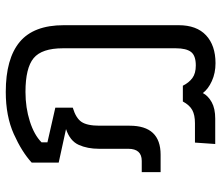

<svg xmlns="http://www.w3.org/2000/svg" viewBox="-72 -518 785 682"><g transform="rotate(-90 321.0 -177.5)"><path d="M437 195Q402 195 373.5 182Q345 169 331 150Q321 169 298.5 181.5Q276 194 240 194H150L155 122H224Q253 122 270.5 112.5Q288 103 301 79H357Q368 101 384.5 113Q401 125 429 125Q464 125 477 108Q490 91 490 54V-347Q490 -422 455 -451Q420 -480 335 -480Q279 -480 230.5 -464.5Q182 -449 156 -423V-402L279 -374V-312Q242 -301 228.5 -281Q215 -261 215 -217V-110Q215 0 112 0H50V-67H90Q133 -67 133 -115V-219Q133 -260 147 -291Q161 -322 203 -336L84 -362V-458Q122 -493 185.5 -521.5Q249 -550 335 -550Q453 -550 512.5 -500.5Q572 -451 572 -344V64Q572 128 536 161.5Q500 195 437 195Z"/></g></svg>

Font: Kanit Light
Style: Regular
Weight: 300
Designer: Katatrad Team
Foundry: CadsonDemak
Version: Version 2.000; ttfautohint (v1.8.3)